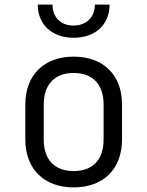

<svg xmlns="http://www.w3.org/2000/svg" viewBox="-20 -805 640 834"><path d="M300 -641C394 -641 456 -698 456 -785H392C392 -730 355 -694 299 -694C244 -694 208 -730 208 -785H144C144 -698 206 -641 300 -641ZM300 9C429 9 510 -71 510 -199V-352C510 -479 429 -559 300 -559C171 -559 90 -479 90 -351V-199C90 -71 171 9 300 9ZM300 -62C218 -62 170 -110 170 -199V-351C170 -440 219 -488 300 -488C381 -488 430 -440 430 -351V-199C430 -110 382 -62 300 -62Z"/></svg>

Font: Tekne LDO Light
Style: Regular
Weight: 300
Monospace: yes
Designer: Alessio Laiso, Mario Rullo, Paolo Rosset
Foundry: Alessio Laiso
Version: Version 1.000;hotconv 1.0.109;makeotfexe 2.5.65596